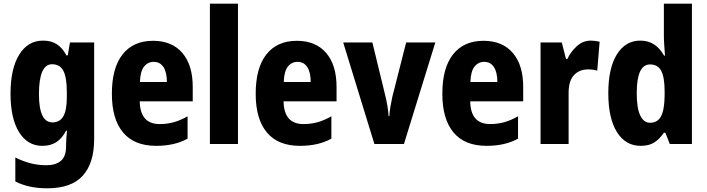

<svg xmlns="http://www.w3.org/2000/svg" viewBox="-20 -780 3827 1040"><path d="M213 -560Q257 -560 287 -541Q317 -522 340 -480H347L359 -550H490V-26Q490 103 428.5 171.5Q367 240 235 240Q136 240 63 203V73Q107 95 147.5 105Q188 115 231 115Q282 115 310 91Q338 67 338 12V3Q338 -13 339.5 -34Q341 -55 343 -72H338Q316 -30 285 -10Q254 10 209 10Q129 10 83 -64.5Q37 -139 37 -272Q37 -408 84 -484Q131 -560 213 -560ZM262 -432Q191 -432 191 -270Q191 -117 264 -117Q304 -117 323 -150Q342 -183 342 -254V-280Q342 -360 323.5 -396Q305 -432 262 -432Z M809 -559Q911 -559 967.5 -493.5Q1024 -428 1024 -309V-231H737Q739 -108 845 -108Q886 -108 921.5 -118Q957 -128 996 -150V-29Q926 10 826 10Q707 10 646.5 -62.5Q586 -135 586 -272Q586 -412 644 -485.5Q702 -559 809 -559ZM813 -445Q781 -445 760.5 -419.5Q740 -394 738 -336H884Q884 -388 865.5 -416.5Q847 -445 813 -445Z M1269 0H1117V-760H1269Z M1588 -559Q1690 -559 1746.5 -493.5Q1803 -428 1803 -309V-231H1516Q1518 -108 1624 -108Q1665 -108 1700.5 -118Q1736 -128 1775 -150V-29Q1705 10 1605 10Q1486 10 1425.5 -62.5Q1365 -135 1365 -272Q1365 -412 1423 -485.5Q1481 -559 1588 -559ZM1592 -445Q1560 -445 1539.5 -419.5Q1519 -394 1517 -336H1663Q1663 -388 1644.5 -416.5Q1626 -445 1592 -445Z M2008 0 1839 -550H1997L2068 -258Q2074 -233 2078.5 -206Q2083 -179 2085 -151H2089Q2090 -174 2094.5 -200.5Q2099 -227 2105 -255L2180 -550H2338L2168 0Z M2599 -559Q2701 -559 2757.5 -493.5Q2814 -428 2814 -309V-231H2527Q2529 -108 2635 -108Q2676 -108 2711.5 -118Q2747 -128 2786 -150V-29Q2716 10 2616 10Q2497 10 2436.5 -62.5Q2376 -135 2376 -272Q2376 -412 2434 -485.5Q2492 -559 2599 -559ZM2603 -445Q2571 -445 2550.5 -419.5Q2530 -394 2528 -336H2674Q2674 -388 2655.5 -416.5Q2637 -445 2603 -445Z M3180 -560Q3203 -560 3228 -554L3215 -397Q3196 -404 3165 -404Q3118 -404 3089 -373Q3060 -342 3060 -278V0H2908V-550H3023L3046 -460H3053Q3070 -498 3103.5 -529Q3137 -560 3180 -560Z M3450 10Q3368 10 3321.5 -65Q3275 -140 3275 -275Q3275 -411 3321.5 -485.5Q3368 -560 3448 -560Q3492 -560 3523.5 -539Q3555 -518 3577 -479H3582Q3580 -509 3578 -536Q3576 -563 3576 -584V-760H3728V0H3608L3584 -61H3576Q3552 -26 3523.5 -8Q3495 10 3450 10ZM3501 -115Q3542 -115 3560.5 -150Q3579 -185 3580 -260V-286Q3580 -360 3562 -395.5Q3544 -431 3501 -431Q3429 -431 3429 -276Q3429 -194 3448 -154.5Q3467 -115 3501 -115Z"/></svg>

Font: Noto Sans Ethiopic Condensed ExtraBold
Style: Regular
Weight: 800
Width: 3
Designer: Monotype Design Team
Foundry: Monotype Imaging Inc.
Version: Version 2.102; ttfautohint (v1.8.4.7-5d5b)